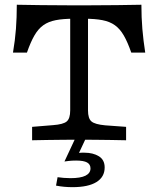

<svg xmlns="http://www.w3.org/2000/svg" viewBox="-20 -591 667 809"><path d="M308.1 -2.4Q279.8 -2.4 246.4 -2Q212.9 -1.6 179.4 -1.2Q146 -0.8 115.3 0V-56.5L203.2 -63.7Q246.8 -66.9 261.3 -79.4Q275.8 -91.9 275.8 -125.8V-201.6H350.8V-125.8Q350.8 -91.9 365.3 -79.4Q379.8 -66.9 423.4 -62.9L511.3 -56.5V0Q481.5 -0.8 447.6 -1.2Q413.7 -1.6 380.6 -2Q347.6 -2.4 318.5 -2.4H313.7ZM291.9 -512.1Q246 -512.1 214.9 -506Q183.9 -500 162.5 -484.7Q141.1 -469.4 125 -441.5Q108.9 -413.7 93.5 -369.4H34.7Q43.5 -421 47.2 -469.4Q50.8 -517.7 50.8 -571Q95.2 -570.2 153.2 -569.4Q211.3 -568.5 287.1 -568.5H339.5Q415.3 -568.5 473.4 -569.4Q531.5 -570.2 575.8 -571Q575.8 -517.7 579.8 -469.4Q583.9 -421 591.9 -369.4H533.1Q517.7 -413.7 501.6 -441.5Q485.5 -469.4 464.1 -484.7Q442.7 -500 411.7 -506Q380.6 -512.1 334.7 -512.1ZM275.8 -201.6V-536.3H350.8V-201.6ZM285.5 197.6Q266.9 197.6 250 196Q233.1 194.4 216.1 191.1L222.6 155.6Q233.9 157.3 248.4 158.5Q262.9 159.7 276.6 159.7Q319.4 159.7 340.3 149.2Q361.3 138.7 361.3 118.5Q361.3 101.6 346.8 93.5Q332.3 85.5 300.8 85.5Q283.1 85.5 269.8 87.1Q256.5 88.7 251.6 89.5L303.2 -21H347.6L312.9 53.2Q319.4 52.4 323.8 52.4Q328.2 52.4 336.3 52.4Q371.8 52.4 396.4 67.3Q421 82.3 421 114.5Q421 154.8 386.3 176.2Q351.6 197.6 285.5 197.6Z"/></svg>

Font: Playfair 5pt SemiExpanded Light
Style: Regular
Weight: 300
Width: 6
Designer: Claus Eggers Sørensen
Foundry: Claus Eggers Sørensen
Version: Version 2.203